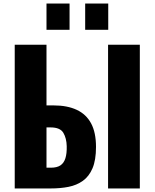

<svg xmlns="http://www.w3.org/2000/svg" viewBox="-20 -1062 871 1082"><path d="M63 0V-810H242V-468H282Q359 -468 412.5 -443Q466 -418 493.5 -366.5Q521 -315 521 -234Q521 -160 501.5 -114Q482 -68 447 -43Q412 -18 366 -9Q320 0 266 0ZM242 -117H267Q301 -117 320.5 -130Q340 -143 348.5 -170Q357 -197 356 -238Q355 -283 337 -313.5Q319 -344 265 -344H242ZM589 0V-810H768V0ZM460 -894V-1042H590V-894ZM242 -894V-1042H372V-894Z"/></svg>

Font: Oswald
Style: Bold
Weight: 700
Designer: Vernon Adams
Foundry: Vernon Adams
Version: Version 4.103;gftools[0.9.33.dev8+g029e19f]